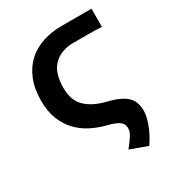

<svg xmlns="http://www.w3.org/2000/svg" viewBox="-165 -592 807 880"><g transform="rotate(-30 239.0 -152.5)"><path d="M367 186 276 153Q301 122 312.5 103Q324 84 324 67Q324 58 321 49.5Q318 41 310 34Q302 27 286 20Q270 13 245 7Q205 -3 168.5 -21.5Q132 -40 103.5 -69.5Q75 -99 58 -141Q41 -183 41 -240Q41 -304 60.5 -351.5Q80 -399 114 -430Q148 -461 194.5 -476Q241 -491 294 -491H452V-395Q419 -397 379.5 -397Q340 -397 302 -397Q237 -397 198 -359Q159 -321 159 -240Q159 -175 195 -139.5Q231 -104 299 -87Q336 -78 360.5 -66.5Q385 -55 399.5 -40.5Q414 -26 420 -7.5Q426 11 426 36Q426 60 411 102Q396 144 367 186Z"/></g></svg>

Font: TT Toshiba Sans Medium
Style: Regular
Weight: 500
Designer: Paul D. Hunt
Foundry: Toshiba Corporation
Version: Version 2.020;PS 2.000;hotconv 1.0.86;makeotf.lib2.5.63406